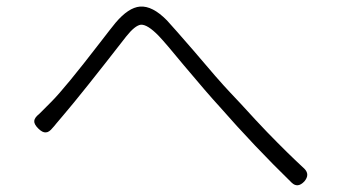

<svg xmlns="http://www.w3.org/2000/svg" viewBox="-20 -632 1035 583"><path d="M866 -77Q752 -188 646 -309Q611 -347 538 -434Q483 -501 462 -523Q428 -558 408 -557Q390 -555 363 -521Q227 -346 173 -283Q166 -275 151 -257Q144 -248 140 -244Q129 -230 119 -230Q109 -229 96 -242Q83 -255 84 -265Q85 -275 99 -286Q106 -293 122 -309Q131 -318 136 -323Q177 -364 284 -503Q317 -546 331 -563Q370 -609 405 -612Q443 -615 487 -570Q510 -545 568 -478Q643 -389 679 -351Q689 -341 711 -317Q762 -261 791 -231Q857 -163 904 -120Q922 -102 904 -81Q884 -60 866 -77Z"/></svg>

Font: GenSenRounded TW L
Style: Regular
Weight: 300
Version: Version 1.501;PS 1;hotconv 16.6.51;makeotf.lib2.5.65220